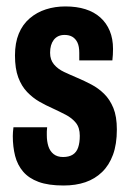

<svg xmlns="http://www.w3.org/2000/svg" viewBox="-20 -559 403 591"><path d="M175.7 12Q128.9 12 98.8 0.9Q68.7 -10.2 51.2 -30.7Q33.7 -51.2 26.5 -79.2Q19.4 -107.2 19.4 -140.2Q19.4 -145 19.9 -152.4Q20.4 -159.9 21.4 -167.3H125.1Q124.1 -159.7 124.1 -154.3Q124.1 -148.9 124.1 -142.9Q124.1 -124 128.9 -108.8Q133.8 -93.5 145.1 -84.6Q156.4 -75.7 174.1 -75.7Q192.5 -75.7 204.1 -83.1Q215.7 -90.5 220.6 -105.2Q225.6 -119.8 225.6 -141Q225.6 -166.1 213.5 -181Q201.5 -195.8 182 -205.9Q162.5 -216 140.9 -226Q121.1 -234.7 101 -246.2Q81 -257.7 63.6 -275.7Q46.3 -293.7 36.2 -320.7Q26.1 -347.7 26.1 -388.3Q26.1 -427 37.8 -455.3Q49.4 -483.6 71.3 -502.4Q93.2 -521.2 121.3 -530.2Q149.3 -539.2 181.2 -539.2Q215.9 -539.2 242.8 -530.7Q269.8 -522.2 288.8 -505.2Q307.8 -488.2 317.8 -464Q327.9 -439.8 327.9 -408.3Q327.9 -400.3 327.4 -390.7Q326.9 -381.1 325.9 -373.1H224V-396.4Q224 -416.2 218.4 -428Q212.7 -439.8 202.8 -445.7Q192.9 -451.5 178.8 -451.5Q168.1 -451.5 159.7 -447.7Q151.3 -443.8 145.5 -436.3Q139.8 -428.8 137 -419Q134.2 -409.2 134.2 -396.5Q134.2 -374.8 146.2 -360.7Q158.1 -346.5 177.3 -337.5Q196.6 -328.4 218.5 -319.2Q239.3 -310.4 261 -299Q282.8 -287.6 300.5 -270.2Q318.2 -252.8 329 -226.5Q339.7 -200.3 339.7 -160.3Q339.7 -115 327.8 -82.7Q315.9 -50.3 294.1 -29.3Q272.3 -8.2 242.7 1.9Q213 12 175.7 12Z"/></svg>

Font: Archivo SemiBold ExtraCondensed
Style: Regular
Weight: 600
Width: 2
Version: Version 2.001